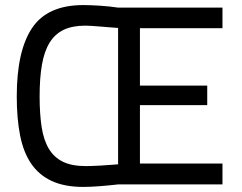

<svg xmlns="http://www.w3.org/2000/svg" viewBox="-20 -725 954 756"><path d="M446 1Q412 5 374 8Q336 11 308 11Q234 11 183.5 -12.5Q133 -36 102.5 -81Q72 -126 59 -192.5Q46 -259 46 -345Q46 -525 106.5 -615Q167 -705 308 -705Q336 -705 374.5 -702.5Q413 -700 445 -695H856V-614H531V-388H796V-311H531V-81H856V1ZM318 -71Q326 -71 341.5 -71.5Q357 -72 375 -73Q393 -74 411.5 -75.5Q430 -77 445 -78V-615Q430 -616 411.5 -617.5Q393 -619 375 -620.5Q357 -622 341 -623Q325 -624 316 -624Q265 -624 230.5 -607.5Q196 -591 175 -556.5Q154 -522 145 -469.5Q136 -417 136 -346Q136 -276 144 -224.5Q152 -173 172.5 -139Q193 -105 228 -88Q263 -71 318 -71Z"/></svg>

Font: Panefresco 500wt
Style: Regular
Weight: 700
Foundry: Campivisivi & Chank Co
Version: Version 1.001